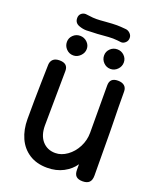

<svg xmlns="http://www.w3.org/2000/svg" viewBox="-186 -1166 1063 1281"><g transform="rotate(20 346.0 -525.5)"><path d="M618 -366Q620 -208 620 -60Q620 -27 604.5 -12Q589 3 558 3Q527 3 512 -11Q497 -25 497 -57V-96Q469 -54 419 -27.5Q369 -1 304 -1Q229 -1 176.5 -35Q124 -69 97.5 -128Q71 -187 71 -262Q71 -395 74 -525L77 -650Q78 -674 93.5 -688.5Q109 -703 139 -703Q199 -703 199 -650Q199 -574 197 -458Q195 -342 195 -262Q195 -191 230 -151.5Q265 -112 322 -112Q365 -112 405.5 -141Q446 -170 470.5 -217.5Q495 -265 495 -319L494 -655Q494 -709 551 -709Q581 -709 597.5 -695Q614 -681 614 -654Q614 -550 617 -427Q617 -388 618 -366ZM142 -836Q142 -864 162.5 -884Q183 -904 212 -904Q241 -904 262 -884Q283 -864 283 -836Q283 -808 261.5 -786.5Q240 -765 212 -765Q183 -765 162.5 -786Q142 -807 142 -836ZM406 -836Q406 -864 426.5 -884Q447 -904 476 -904Q505 -904 525.5 -884Q546 -864 546 -836Q546 -807 525 -786Q504 -765 476 -765Q447 -765 426.5 -786Q406 -807 406 -836ZM238 -952Q212 -952 185 -962Q152 -974 152 -1009Q152 -1029 165 -1041Q178 -1053 197 -1053Q205 -1053 227 -1049.5Q249 -1046 274 -1046Q296 -1046 340 -1050Q390 -1054 418 -1054Q441 -1054 483 -1050Q500 -1048 513.5 -1034.5Q527 -1021 527 -1003Q527 -982 512.5 -969Q498 -956 482 -957Q474 -958 456.5 -960Q439 -962 424 -962Q396 -962 352 -958Q310 -954 285 -954Q271 -954 259.5 -953Q248 -952 238 -952Z"/></g></svg>

Font: Mali SemiBold
Style: Regular
Weight: 600
Designer: Kitiyaporn Chalermlarp | Katatrad Aksorn Co.,Ltd.
Foundry: Cadson Demak Co.,Ltd.
Version: Version 1.000; ttfautohint (v1.6)